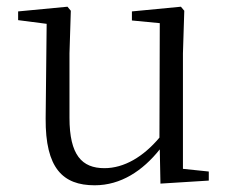

<svg xmlns="http://www.w3.org/2000/svg" viewBox="-20 -538 688 572"><path d="M458 9 602 0V-27L525 -35V-379L529 -506L519 -518L373 -504V-477L456 -469L455 -128C407 -71 350 -37 291 -37C224 -37 187 -76 187 -187V-379L191 -506L181 -518L34 -504V-478L119 -467L116 -185C115 -37 167 14 262 14C340 14 405 -29 456 -93Z"/></svg>

Font: Noto Serif TC Light
Style: Regular
Weight: 300
Designer: Ryoko NISHIZUKA 西塚涼子 (kana & ideographs); Frank Grießhammer (Latin, Greek & Cyrillic); Wenlong ZHANG 张文龙 (bopomofo); San
Foundry: Adobe
Version: Version 2.001;hotconv 1.1.0;makeotfexe 2.6.0